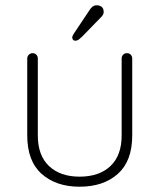

<svg xmlns="http://www.w3.org/2000/svg" viewBox="-20 -700 603 726"><path d="M460 -499Q469 -499 474.5 -493Q480 -487 480 -479V-188Q480 -91 425.5 -42.5Q371 6 281 6Q192 6 137.5 -42.5Q83 -91 83 -188V-479Q83 -487 89 -493Q95 -499 103 -499Q112 -499 117.5 -493Q123 -487 123 -479V-188Q123 -112 165.5 -72Q208 -32 281 -32Q355 -32 397.5 -72Q440 -112 440 -188V-479Q440 -487 445.5 -493Q451 -499 460 -499ZM264 -546Q259 -546 256 -550Q253 -554 253 -558Q253 -563 258 -571L320 -664Q323 -669 329.5 -674.5Q336 -680 346 -680Q357 -680 364.5 -674Q372 -668 372 -655Q372 -649 370 -645.5Q368 -642 365 -638L290 -561Q285 -556 278.5 -551Q272 -546 264 -546Z"/></svg>

Font: Quicksand Light Light
Style: Regular
Weight: 300
Version: Version 3.006